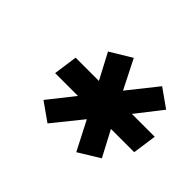

<svg xmlns="http://www.w3.org/2000/svg" viewBox="-87 -870 642 642"><g transform="rotate(45 234.5 -548.5)"><path d="M184 -369 119 -415 191 -506H83L95 -591H205L157 -682L233 -728L285 -625L367 -728L432 -682L361 -591H469L457 -506H347L395 -415L320 -369L267 -472Z"/></g></svg>

Font: Host Grotesk Light SemiBold
Style: Italic
Weight: 600
Italic angle: -8°
Version: Version 1.003